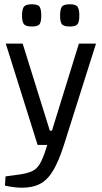

<svg xmlns="http://www.w3.org/2000/svg" viewBox="-20 -704 475 898"><path d="M156 -26 7 -500H86L213 -93H223L349 -500H429L279 -26ZM83 174Q64 174 41.5 171Q19 168 3 164L6 121L65 113Q104 108 127 98Q150 88 163.5 67Q177 46 190 8L201 -26H279Q255 49 229 93Q203 137 168 155.5Q133 174 83 174ZM307 -580Q277 -580 269 -591.5Q261 -603 261 -631Q261 -660 269 -672Q277 -684 307 -684Q335 -684 343 -672Q351 -660 351 -631Q351 -603 343 -591.5Q335 -580 307 -580ZM129 -580Q100 -580 91.5 -591.5Q83 -603 83 -631Q83 -660 91.5 -672Q100 -684 129 -684Q158 -684 165.5 -672Q173 -660 173 -631Q173 -603 165.5 -591.5Q158 -580 129 -580Z"/></svg>

Font: Changa Light
Style: Regular
Weight: 300
Designer: Eduardo Rodriguez Tunni
Foundry: Eduardo Rodriguez Tunni
Version: Version 3.002; ttfautohint (v1.8.2)